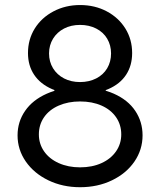

<svg xmlns="http://www.w3.org/2000/svg" viewBox="-20 -741 645 774"><path d="M50.8 -195.3Q50.8 -250 81.1 -293.9Q111.3 -337.9 168.5 -363.3Q225.6 -388.7 302.7 -388.7L199.2 -361.3V-388.7L302.7 -361.3Q237.3 -361.3 189.9 -381.8Q142.6 -402.3 117.7 -439.5Q92.8 -476.6 92.8 -527.3Q92.8 -582 120.1 -626Q147.5 -669.9 195.8 -695.3Q244.1 -720.7 302.7 -720.7Q362.3 -720.7 410.2 -695.3Q458 -669.9 485.4 -626Q512.7 -582 512.7 -527.3Q512.7 -476.6 488.3 -439.5Q463.9 -402.3 416.5 -381.8Q369.1 -361.3 302.7 -361.3L406.2 -388.7V-361.3L302.7 -388.7Q381.8 -388.7 439 -363.3Q496.1 -337.9 525.4 -293.9Q554.7 -250 554.7 -195.3Q554.7 -137.7 522 -89.8Q489.3 -42 431.6 -14.2Q374 13.7 302.7 13.7Q232.4 13.7 174.8 -14.2Q117.2 -42 84 -89.8Q50.8 -137.7 50.8 -195.3ZM468.8 -199.2Q468.8 -238.3 447.8 -268.6Q426.8 -298.8 389.2 -315.4Q351.6 -332 302.7 -332Q254.9 -332 216.8 -315.4Q178.7 -298.8 157.7 -268.6Q136.7 -238.3 136.7 -199.2Q136.7 -161.1 157.7 -130.9Q178.7 -100.6 216.8 -83.5Q254.9 -66.4 302.7 -66.4Q351.6 -66.4 389.2 -83.5Q426.8 -100.6 447.8 -130.9Q468.8 -161.1 468.8 -199.2ZM427.7 -525.4Q427.7 -558.6 412.1 -585Q396.5 -611.3 367.7 -626Q338.9 -640.6 302.7 -640.6Q266.6 -640.6 238.3 -626Q210 -611.3 193.8 -585Q177.7 -558.6 177.7 -525.4Q177.7 -492.2 193.8 -465.8Q210 -439.5 238.3 -424.8Q266.6 -410.2 302.7 -410.2Q338.9 -410.2 367.7 -424.8Q396.5 -439.5 412.1 -465.8Q427.7 -492.2 427.7 -525.4Z"/></svg>

Font: Wanted Sans Std Variable
Style: Regular
Weight: 400
Designer: Original Design by Kil Hyung-jin and Kang Hanbin, Wanted Lab, Inc;
Foundry: Wanted Lab, Inc.
Version: Version 1.003;Glyphs 3.2 (3227)